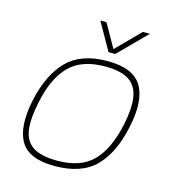

<svg xmlns="http://www.w3.org/2000/svg" viewBox="-100 -729 751 824"><g transform="rotate(15 276.0 -317.0)"><path d="M314 -522 245 -644H272L331 -540L434 -644H465L344 -522ZM216 10Q101 10 64.5 -53Q28 -116 53 -237Q79 -358 141.5 -421Q204 -484 321 -484Q435 -484 473 -421Q511 -358 485 -237Q460 -116 398 -53Q336 10 216 10ZM222 -15Q326 -15 380 -70.5Q434 -126 458 -237Q474 -311 467 -360.5Q460 -410 424.5 -434.5Q389 -459 316 -459Q213 -459 158 -403.5Q103 -348 80 -237Q64 -163 70 -113.5Q76 -64 112 -39.5Q148 -15 222 -15Z"/></g></svg>

Font: Kanit Thin
Style: Italic
Weight: 250
Italic angle: -12°
Designer: Katatrad Team
Foundry: CadsonDemak
Version: Version 2.000; ttfautohint (v1.8.3)